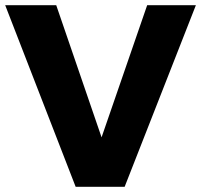

<svg xmlns="http://www.w3.org/2000/svg" viewBox="-22 -721 776 741"><path d="M-2 -701H195L370 -191L546 -701H734L459 0H270Z"/></svg>

Font: Alexandria
Style: Bold
Weight: 700
Designer: Mohamed Gaber
Foundry: Kief Type Foundry
Version: Version 5.100